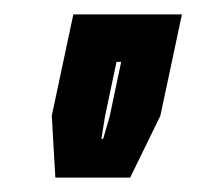

<svg xmlns="http://www.w3.org/2000/svg" viewBox="-20 -734 307 267"><path d="M57 -487 52 -573 82 -714H233L203 -573L161 -487ZM121 -541H123.5L132.5 -572L148.5 -648H142L126 -572Z"/></svg>

Font: Tourney Expanded ExtraBold
Style: Italic
Weight: 800
Width: 7
Italic angle: -12°
Designer: Tyler Finck
Foundry: Etcetera Type Co
Version: Version 1.010; ttfautohint (v1.8.3)